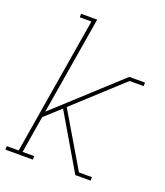

<svg xmlns="http://www.w3.org/2000/svg" viewBox="-142 -827 789 919"><g transform="rotate(20 253.0 -367.5)"><path d="M-6 0V-18H55L171 -717H112V-735H194L111 -236L432 -530H512V-512H440L200 -292L362 -18H428V0H350L286 -109L186 -279L106 -206L75 -18H134V0Z"/></g></svg>

Font: Iosevka Slab Thin Oblique
Style: Regular
Weight: 100
Italic angle: -9°
Monospace: yes
Designer: Belleve Invis
Foundry: Belleve Invis
Version: Version 11.1.0; ttfautohint (v1.8.3)